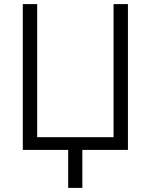

<svg xmlns="http://www.w3.org/2000/svg" viewBox="-20 -730 734 935"><path d="M91 -710H161V-62H533V-710H603V0H381V185H312V0H91Z"/></svg>

Font: Boldmen
Style: Regular
Weight: 400
Designer: Matt McInerney, Pablo Impallari, Rodrigo Fuenzalida
Foundry: LIVING CONCEPT
Version: Version 1.000